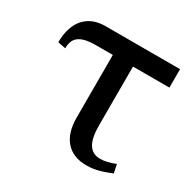

<svg xmlns="http://www.w3.org/2000/svg" viewBox="-122 -629 768 767"><g transform="rotate(30 262.0 -246.0)"><path d="M331 -150V-421H499V-506H154C76 -506 24 -455 24 -356L60 -349C60 -396 84 -421 160 -421H238V-131C238 -39 284 14 366 14C395 14 423 10 478 -13L470 -52C445 -42 421 -36 402 -36C354 -36 331 -71 331 -150Z"/></g></svg>

Font: LT Superior Serif Medium
Style: Regular
Weight: 500
Designer: Daniel Lyons
Foundry: LyonsType
Version: Version 2.120;FEAKit 1.0